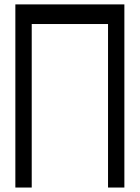

<svg xmlns="http://www.w3.org/2000/svg" viewBox="-20 -840 626 860"><path d="M463.9 0V-732.4H122.1V0H48.8V-820.3H537.1V0Z"/></svg>

Font: Gap Sans
Style: Regular
Weight: 400
Designer: Alexandre Liziard and Étienne Ozeray
Foundry: Interstices.io
Version: Version 1.6.1 - December 3. 2014